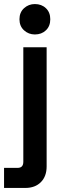

<svg xmlns="http://www.w3.org/2000/svg" viewBox="-40 -727 323 947"><path d="M-20 200V101H47Q75 101 75 71V-494H190V94Q190 143 161.5 171.5Q133 200 85 200ZM132 -557Q101 -557 78.5 -577.5Q56 -598 56 -632Q56 -666 78.5 -686.5Q101 -707 132 -707Q165 -707 186.5 -686.5Q208 -666 208 -632Q208 -598 186.5 -577.5Q165 -557 132 -557Z"/></svg>

Font: Space Grotesk Light SemiBold
Style: Regular
Weight: 600
Version: Version 2.000